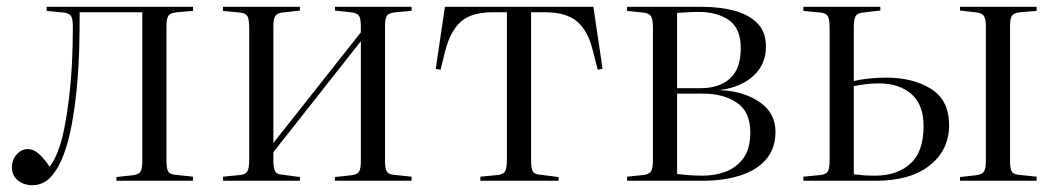

<svg xmlns="http://www.w3.org/2000/svg" viewBox="-20 -531 3107 564"><path d="M75 13Q50 13 32.5 -1Q15 -15 15 -39Q15 -62 29 -77.5Q43 -93 61 -93Q80 -93 96 -77.5Q112 -62 126 -41Q135 -54 142 -68Q149 -82 156 -103Q171 -149 182.5 -241Q194 -333 194 -452Q194 -476 188.5 -484Q183 -492 168 -494L117 -499V-511H547V-499L500 -495Q480 -493 474.5 -484.5Q469 -476 469 -454V-58Q469 -35 474.5 -26.5Q480 -18 500 -17L547 -12V0H322V-11L368 -16Q387 -18 392.5 -26.5Q398 -35 398 -58V-495H214Q214 -433 212.5 -381.5Q211 -330 205 -267Q200 -216 191 -166.5Q182 -117 167 -76.5Q152 -36 129.5 -11.5Q107 13 75 13Z M635 0V-12L686 -17Q702 -19 707 -28Q712 -37 712 -63V-448Q712 -474 707 -483Q702 -492 686 -494L635 -499V-511H861V-500L808 -494Q793 -492 788 -483Q783 -474 783 -451V-111L1040 -436V-453Q1040 -476 1034.5 -484.5Q1029 -493 1010 -495L964 -500V-511H1189V-499L1142 -495Q1122 -493 1116.5 -484.5Q1111 -476 1111 -454V-58Q1111 -35 1116.5 -26.5Q1122 -18 1142 -17L1189 -12V0H964V-11L1010 -16Q1029 -18 1034.5 -26.5Q1040 -35 1040 -58V-410L783 -84V-61Q783 -37 788 -28Q793 -19 808 -18L861 -11V0Z M1391 0V-12L1443 -17Q1459 -19 1464 -28Q1469 -37 1469 -63V-495H1428Q1365 -495 1334 -467.5Q1303 -440 1288 -382L1274 -326L1260 -329L1287 -511H1723L1750 -329L1736 -326L1721 -384Q1707 -441 1675 -468Q1643 -495 1581 -495H1540V-61Q1540 -37 1545 -28Q1550 -19 1565 -18L1621 -11V0Z M1822 0V-12L1870 -17Q1887 -19 1892.5 -28Q1898 -37 1898 -62V-450Q1898 -474 1892.5 -483Q1887 -492 1870 -494L1822 -499V-511H2041Q2095 -511 2137.5 -499.5Q2180 -488 2205 -462.5Q2230 -437 2230 -394Q2230 -342 2193.5 -308.5Q2157 -275 2097 -267V-266Q2165 -263 2211.5 -231Q2258 -199 2258 -144Q2258 -95 2230.5 -63Q2203 -31 2154.5 -15.5Q2106 0 2044 0ZM1969 -272H2038Q2093 -272 2124.5 -300.5Q2156 -329 2156 -389Q2156 -448 2121 -472Q2086 -496 2032 -496Q2015 -496 1999 -495Q1983 -494 1969 -493ZM2044 -15Q2082 -15 2113.5 -27.5Q2145 -40 2164.5 -67.5Q2184 -95 2184 -142Q2184 -203 2144.5 -229.5Q2105 -256 2045 -256H1969V-20Q2008 -15 2044 -15Z M2340 0V-12L2391 -17Q2407 -19 2412 -28Q2417 -37 2417 -63V-448Q2417 -474 2412 -483Q2407 -492 2391 -494L2340 -499V-511H2566V-500L2513 -494Q2498 -492 2493 -483Q2488 -474 2488 -451V-293Q2509 -298 2534 -300.5Q2559 -303 2583 -303Q2663 -303 2715.5 -269.5Q2768 -236 2768 -164Q2768 -90 2711 -45Q2654 0 2553 0ZM2800 0V-11L2845 -16Q2864 -18 2870 -26.5Q2876 -35 2876 -58V-453Q2876 -476 2870 -484.5Q2864 -493 2845 -495L2800 -500V-511H3025V-499L2977 -495Q2958 -493 2952.5 -484.5Q2947 -476 2947 -454V-58Q2947 -35 2952.5 -26.5Q2958 -18 2977 -17L3025 -12V0ZM2550 -15Q2615 -15 2654 -50Q2693 -85 2693 -160Q2693 -224 2657 -255Q2621 -286 2562 -286Q2539 -286 2521 -283.5Q2503 -281 2488 -278V-19Q2504 -17 2518 -16Q2532 -15 2550 -15Z"/></svg>

Font: Literata 72pt Light
Style: Regular
Weight: 300
Designer: Latin by Veronika Burian and Jose Scaglione. Greek by Irene Vlachou. Cyrillic by Vera Evstafieva.
Foundry: TypeTogether
Version: Version 3.002